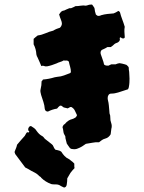

<svg xmlns="http://www.w3.org/2000/svg" viewBox="-20 -769 633 845"><path d="M550 -423Q550 -414 549.5 -405Q549 -396 547 -386Q547 -382 543 -376Q532 -372 521.5 -369Q511 -366 500 -362Q493 -360 485.5 -358.5Q478 -357 469 -357Q462 -357 458 -351.5Q454 -346 454 -339Q454 -337 454 -333.5Q454 -330 455 -328Q458 -317 459 -305.5Q460 -294 461 -283Q461 -275 462 -270Q466 -261 465.5 -250.5Q465 -240 469 -229Q474 -215 470 -202L467 -178Q463 -171 457 -166Q451 -161 443 -159Q435 -157 428.5 -152.5Q422 -148 416 -143Q402 -144 387.5 -141Q373 -138 358 -136Q350 -130 341 -124.5Q332 -119 321 -115Q312 -111 299 -113Q295 -113 292.5 -114.5Q290 -116 288 -117Q284 -122 280.5 -127.5Q277 -133 274 -137Q272 -143 271 -149Q270 -155 268 -161Q268 -168 267 -170Q260 -180 259 -190Q258 -200 255 -210Q257 -215 259 -218Q261 -221 265 -223Q269 -228 273.5 -232Q278 -236 283 -239Q290 -243 296.5 -244.5Q303 -246 309 -250Q313 -252 314.5 -253.5Q316 -255 319 -262Q314 -272 309.5 -282Q305 -292 294 -298Q290 -299 286.5 -296.5Q283 -294 278 -292L261 -296Q257 -298 253.5 -301.5Q250 -305 244 -304Q241 -302 237 -298Q236 -297 234.5 -295Q233 -293 231 -291Q226 -290 220.5 -289Q215 -288 210 -286Q201 -283 191 -278Q179 -278 177 -290Q176 -305 171 -320.5Q166 -336 161 -351Q159 -358 158 -364.5Q157 -371 159 -378Q163 -393 163 -411Q164 -413 166 -414.5Q168 -416 169 -419Q182 -420 195 -422.5Q208 -425 221 -429Q229 -431 233 -431Q248 -432 261.5 -437Q275 -442 288 -447Q290 -447 292 -452Q292 -464 288.5 -475.5Q285 -487 283 -498Q278 -503 272 -502.5Q266 -502 260 -503Q254 -499 244 -496Q240 -495 236.5 -493.5Q233 -492 229 -490Q219 -486 208.5 -482.5Q198 -479 187 -477Q180 -476 174 -478.5Q168 -481 162 -478Q157 -489 153 -499Q149 -509 144 -519Q142 -521 141.5 -524.5Q141 -528 140 -530Q139 -553 128 -574V-598Q132 -602 136.5 -605.5Q141 -609 146 -613Q163 -615 180 -622.5Q197 -630 214 -634Q222 -639 229.5 -642Q237 -645 244 -647Q256 -659 251 -674Q249 -679 247.5 -684Q246 -689 244 -693Q243 -697 242 -700Q241 -703 240 -705Q246 -715 250.5 -718.5Q255 -722 263 -723Q268 -725 272.5 -727.5Q277 -730 281 -731Q284 -733 287 -733Q290 -733 293 -733L307 -739Q310 -742 313 -742Q324 -742 335.5 -744Q347 -746 358 -744Q360 -744 366 -746Q371 -748 375.5 -748.5Q380 -749 385 -749Q387 -746 389 -744Q391 -742 393 -738Q396 -735 396.5 -729.5Q397 -724 398 -719Q400 -711 402 -705Q408 -699 413 -699Q421 -699 425 -702Q439 -706 452.5 -707.5Q466 -709 480 -710Q485 -712 490 -714.5Q495 -717 501 -721Q503 -720 505 -718.5Q507 -717 508 -715Q512 -699 518 -683.5Q524 -668 529 -651Q527 -641 527.5 -629.5Q528 -618 529 -607Q530 -603 526.5 -601Q523 -599 519 -600Q518 -600 518 -600.5Q518 -601 516 -601Q513 -604 511 -605Q506 -603 507 -600Q510 -591 501 -584Q500 -583 498 -582Q496 -581 493 -580Q484 -577 476 -568Q475 -567 472.5 -565.5Q470 -564 468 -562H453Q448 -559 443.5 -556.5Q439 -554 434 -552Q420 -548 423 -532Q427 -519 431.5 -507.5Q436 -496 438 -485Q443 -481 447.5 -480.5Q452 -480 457 -480L470 -486H489Q498 -490 506 -491Q512 -490 517.5 -489Q523 -488 529 -486Q534 -485 536.5 -483.5Q539 -482 546 -474Q547 -470 547 -462Q549 -453 549 -443Q549 -433 550 -423ZM308 -29Q299 -20 290 -8Q286 -2 283 4Q280 10 276 16Q276 23 275.5 29Q275 35 274 41Q274 46 271 51Q270 53 266.5 55Q263 57 261 56Q256 54 250.5 51Q245 48 240 45Q232 42 222.5 42.5Q213 43 205 41Q179 31 162 14Q160 10 156 8Q152 6 150 3Q143 -4 134.5 -8.5Q126 -13 118 -17Q111 -21 104.5 -25Q98 -29 91 -32Q80 -47 69 -61.5Q58 -76 47 -91Q46 -93 45.5 -95.5Q45 -98 44 -100Q46 -105 47.5 -109.5Q49 -114 51 -118Q53 -122 53.5 -125.5Q54 -129 55 -132Q64 -143 72 -152Q80 -161 89 -171Q92 -176 95.5 -182.5Q99 -189 105 -186Q107 -185 109 -191Q108 -192 107 -192.5Q106 -193 105 -194Q101 -205 112 -214H117Q124 -210 130.5 -205Q137 -200 141 -193Q146 -186 151.5 -180.5Q157 -175 164 -171Q167 -170 171 -166Q177 -157 184 -153Q190 -149 195.5 -144Q201 -139 207 -135Q213 -131 215.5 -123.5Q218 -116 224 -110Q229 -109 234 -108Q239 -107 244 -105Q246 -103 250 -101Q256 -91 264 -82.5Q272 -74 283 -69Q285 -68 287 -66.5Q289 -65 291 -63Q296 -60 299.5 -56.5Q303 -53 307 -49V-37Q307 -32 308 -29Z"/></svg>

Font: Darumadrop One
Style: Regular
Weight: 400
Version: Version 1.000